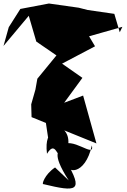

<svg xmlns="http://www.w3.org/2000/svg" viewBox="-44 -755 724 1095"><path d="M639 -571 608 -676 456 -698 405 -711 235 -735 72 -704 6 -600 -24 -493 120 -665 163 -518 278 -439 169 -306 158 -244 134 -160 136 -87 506 63 430 -210 322 -169 426 -311 310 -392 498 -491 464 -548 654 -602ZM270 200C209 241 193 299 203 295C394 341 436 339 332 162C326 241 442 249 480 74C498 154 365 14 301 79L320 154C409 -42 245 -46 217 -59L235 62C318 -5 203 -41 224 122C283 24 285 205 313 81C295 105 243 111 348 274Z"/></svg>

Font: Asimov Silicon
Style: Regular
Weight: 400
Designer: Google
Version: Version 2.000980; 2014